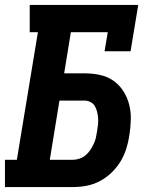

<svg xmlns="http://www.w3.org/2000/svg" viewBox="-21 -755 641 775"><path d="M274 0H-1V-110H47L132 -625H99V-735H537L506 -548H401L414 -625H265L238 -459H320Q352 -459 382.5 -452.5Q413 -446 437 -429Q461 -412 477 -387Q493 -362 500.5 -332.5Q508 -303 507 -271Q506 -239 501 -208Q497 -181 488.5 -154Q480 -127 465 -102.5Q450 -78 428.5 -57.5Q407 -37 381 -23.5Q355 -10 328 -5Q301 0 274 0ZM180 -110H273Q286 -110 299.5 -114.5Q313 -119 324 -128Q335 -137 343 -149Q351 -161 357 -173.5Q363 -186 366 -199Q369 -212 371 -226Q373 -239 374.5 -252Q376 -265 375 -278Q374 -291 371 -303.5Q368 -316 362 -326.5Q356 -337 344.5 -343Q333 -349 320 -349H219Z"/></svg>

Font: Iosevka HT Extrabold Extended
Style: Italic
Weight: 800
Width: 7
Italic angle: -9°
Monospace: yes
Designer: Belleve Invis
Foundry: Belleve Invis
Version: Version 32.3.0; ttfautohint (v1.8.4)